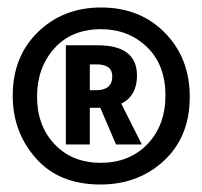

<svg xmlns="http://www.w3.org/2000/svg" viewBox="-20 -613 540 513"><path d="M248 -120Q350 -120 418.5 -184Q487 -248 487 -354Q487 -458 420.5 -525.5Q354 -593 250 -593Q149 -593 81.5 -527.5Q14 -462 14 -357Q14 -260 76 -190Q138 -120 248 -120ZM249 -178Q173 -178 126 -227.5Q79 -277 79 -355Q79 -432 125 -483.5Q171 -535 250 -535Q323 -535 372.5 -487.5Q422 -440 422 -358Q422 -278 374 -228Q326 -178 249 -178ZM156 -227H220V-325H248L290 -227H359L304 -336Q346 -357 346 -411Q346 -492 241 -492H156ZM220 -372V-441H238Q280 -441 280 -409Q280 -372 237 -372Z"/></svg>

Font: Noto Sans Mono Condensed Extra
Style: Regular
Weight: 800
Width: 3
Designer: Monotype Design Team
Foundry: Monotype Imaging Inc.
Version: Version 1.900